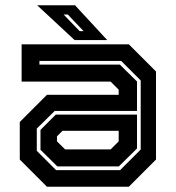

<svg xmlns="http://www.w3.org/2000/svg" viewBox="-20 -708 666 728"><path d="M158 0 55 -103V-245.5L158 -348.5H430V-368L399.5 -398.5H62V-540H468.5L571.5 -437V-103L468.5 0ZM197.5 -77 133.5 -140V-215.5L191.5 -273.5H499.5V-145L430.5 -77ZM192.5 -63H435.5L513.5 -141V-403L439.5 -477H129.5V-463H434.5L499.5 -399V-287.5H187.5L119.5 -220.5V-136ZM227 -141.5H399.5L430 -172V-212H217L196 -191V-172ZM386.5 -556H263L121 -688H264.5ZM297 -590 237 -653H221L282 -590Z"/></svg>

Font: Tourney
Style: Bold
Weight: 700
Designer: Tyler Finck
Foundry: Etcetera Type Co
Version: Version 1.015